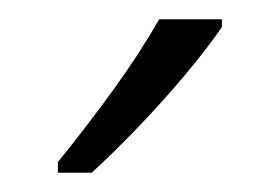

<svg xmlns="http://www.w3.org/2000/svg" viewBox="-20 -785 290 199"><path d="M210 -757Q195 -735 171.5 -707Q148 -679 122 -652Q96 -625 75 -606H40V-617Q70 -654 97.5 -692Q125 -730 145 -765H210Z"/></svg>

Font: Noto Sans Georgian Condensed Light
Style: Regular
Weight: 300
Width: 3
Designer: Monotype Design Team, Akaki Razmadze
Foundry: Google LLC
Version: Version 2.005; ttfautohint (v1.8.4.7-5d5b)